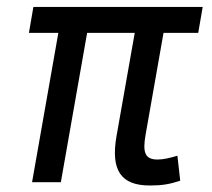

<svg xmlns="http://www.w3.org/2000/svg" viewBox="-20 -538 626 567"><path d="M422.4 9.8C459 9.8 481.4 5.9 512.2 -4.4L503.9 -78.1C480.5 -71.3 462.9 -66.9 445.3 -66.9C406.7 -66.9 400.9 -89.4 410.2 -141.6L462.9 -440.9H565.4L578.6 -517.6H78.6L65.4 -440.9H152.3L74.7 0H159.7L237.3 -440.9H377.9L324.2 -136.7C306.2 -34.7 337.4 9.8 422.4 9.8Z"/></svg>

Font: Cascadia Mono SemiLight
Style: Italic
Weight: 350
Italic angle: -10°
Monospace: yes
Designer: Aaron Bell
Foundry: Saja Typeworks
Version: Version 2404.023